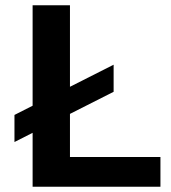

<svg xmlns="http://www.w3.org/2000/svg" viewBox="-20 -710 651 730"><path d="M35 -273 104 -308V-690H246V-380L412 -464V-361L246 -277V-113H590V0H104V-205L35 -170Z"/></svg>

Font: Mozilla Text BETA
Style: Bold
Weight: 700
Designer: Studio DRAMA
Foundry: Studio DRAMA
Version: Version 0.100